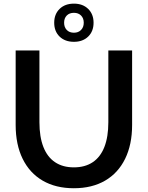

<svg xmlns="http://www.w3.org/2000/svg" viewBox="-20 -1006 801 1041"><path d="M696.3 -732.4V-328.6Q696.3 -222.2 658.4 -145Q620.6 -67.9 549.8 -26.6Q479 14.6 380.4 14.6Q282.2 14.6 211.4 -26.6Q140.6 -67.9 102.8 -145Q64.9 -222.2 64.9 -328.6V-732.4H193.8V-343.3Q193.8 -263.7 215.3 -209Q236.8 -154.3 278.6 -126.5Q320.3 -98.6 380.4 -98.6Q440.9 -98.6 482.7 -126.5Q524.4 -154.3 545.9 -209Q567.4 -263.7 567.4 -343.3V-732.4ZM380.9 -779.3Q332.5 -779.3 303.2 -807.6Q273.9 -835.9 273.9 -882.8Q273.9 -929.2 303.2 -957.8Q332.5 -986.3 380.9 -986.3Q428.7 -986.3 458 -957.8Q487.3 -929.2 487.3 -882.8Q487.3 -835.9 458 -807.6Q428.7 -779.3 380.9 -779.3ZM380.9 -828.6Q404.8 -828.6 419.4 -843.5Q434.1 -858.4 434.1 -882.8Q434.1 -907.2 419.4 -921.9Q404.8 -936.5 380.9 -936.5Q356.4 -936.5 342 -921.9Q327.6 -907.2 327.6 -882.8Q327.6 -858.4 342 -843.5Q356.4 -828.6 380.9 -828.6Z"/></svg>

Font: Kumbh Sans SemiBold
Style: Regular
Weight: 600
Version: Version 1.005